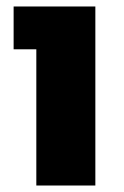

<svg xmlns="http://www.w3.org/2000/svg" viewBox="-20 -572 382 592"><path d="M92 -420H22V-552H274V0H92Z"/></svg>

Font: Sora-SIA ExtraBold
Style: Regular
Weight: 800
Designer: Jonathan Barnbrook, Julián Moncada
Foundry: Barnbrook Fonts
Version: Version 2.000